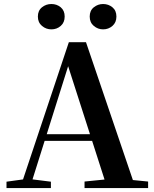

<svg xmlns="http://www.w3.org/2000/svg" viewBox="-20 -960 786 980"><path d="M242.2 -810.1Q215.2 -810.1 194.3 -827.7Q173.3 -845.3 173.3 -875.5Q173.3 -906 194.3 -922.8Q215.2 -939.5 242.2 -939.5Q270 -939.5 290 -922.8Q310.1 -906 310.1 -875.5Q310.1 -845.3 290 -827.7Q270 -810.1 242.2 -810.1ZM506.1 -810.1Q479.8 -810.1 458.8 -827.7Q437.9 -845.3 437.9 -875.5Q437.9 -906 458.8 -922.8Q479.8 -939.5 506.1 -939.5Q533.6 -939.5 553.9 -922.8Q574.2 -906 574.2 -875.5Q574.2 -845.3 553.9 -827.7Q533.6 -810.1 506.1 -810.1ZM13.2 0V-32.6L112.6 -46.3H131.1L239.8 -32.6V0ZM82.8 0 331.4 -744.6H418.9L672.2 0H527.6L316.7 -656.5H337.4L334.2 -642.5L132 0ZM193.5 -241.1 200.6 -275H517.8L524.9 -241.1ZM411.5 0V-33.4L546.7 -47H597.4L736 -33.4V0Z"/></svg>

Font: Noto Serif KR ExtraLight
Style: Regular
Weight: 200
Designer: Ryoko NISHIZUKA 西塚涼子 (kana & ideographs); Frank Grießhammer (Latin, Greek & Cyrillic); Wenlong ZHANG 张文龙 (bopomofo); San
Foundry: Adobe
Version: Version 2.002-H1;hotconv 1.1.0;makeotfexe 2.6.0